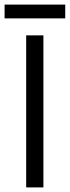

<svg xmlns="http://www.w3.org/2000/svg" viewBox="-33 -816 304 836"><path d="M81 0V-662H156V0ZM-13 -736V-796H251V-736Z"/></svg>

Font: Questrial
Style: Regular
Weight: 400
Designer: Joe Prince, Laura Meseguer
Foundry: Joe Prince, Laura Meseguer
Version: Version 2.000; ttfautohint (v1.8.3)